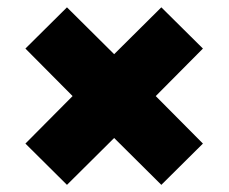

<svg xmlns="http://www.w3.org/2000/svg" viewBox="-20 -642 630 529"><path d="M294.5 -261.8 164.5 -132.7 50 -246.4 180 -377.3 50 -508.2 164.5 -621.8 294.5 -492.7 424.5 -621.8 539.1 -508.2 409.1 -377.3 539.1 -246.4 424.5 -132.7Z"/></svg>

Font: Spartan MB Black
Style: Regular
Weight: 900
Designer: Matt Bailey, Mirko Velimirovic
Foundry: Matt Bailey
Version: Version 1.005